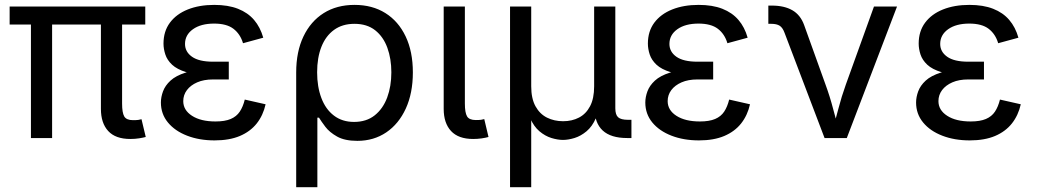

<svg xmlns="http://www.w3.org/2000/svg" viewBox="-20 -573 4307 797"><path d="M521 3.9Q459.5 3.9 429.2 -29.1Q398.9 -62 398.9 -121.1V-518.1H486.8V-143.1Q486.8 -105 495.8 -89.6Q504.9 -74.2 532.2 -74.2Q546.4 -74.2 553.7 -75.2Q561 -76.2 567.4 -78.1L585 -4.4Q574.2 -1.5 557.4 1.2Q540.5 3.9 521 3.9ZM108.4 0V-518.1H196.3V0ZM20 -471.2V-545.9H583V-471.2Z M870.6 9.8Q807.1 9.8 756.6 -9.8Q706.1 -29.3 677 -64.7Q647.9 -100.1 647.9 -147.5Q647.9 -169.9 656.7 -193.8Q665.5 -217.8 687.7 -238.3Q710 -258.8 750.2 -271.5Q790.5 -284.2 853.5 -284.2H929.7V-243.2H864.3Q826.2 -243.2 798.6 -231.2Q771 -219.2 755.9 -199Q740.7 -178.7 740.7 -153.3Q740.7 -115.7 777.1 -92.3Q813.5 -68.8 874.5 -68.8Q913.6 -68.8 937.7 -79.1Q961.9 -89.4 975.3 -109.6Q988.8 -129.9 996.1 -159.7L1082.5 -140.1Q1072.3 -94.2 1045.7 -60.5Q1019 -26.9 975.6 -8.5Q932.1 9.8 870.6 9.8ZM853.5 -261.7Q792 -261.7 753.4 -273.4Q714.8 -285.2 694.3 -304.4Q673.8 -323.7 666.3 -346.9Q658.7 -370.1 658.7 -392.1Q658.7 -442.9 685.3 -478.8Q711.9 -514.6 759.5 -533.7Q807.1 -552.7 869.1 -552.7Q926.8 -552.7 967.8 -536.6Q1008.8 -520.5 1034.7 -490.2Q1060.5 -460 1072.8 -416.5L988.8 -393.6Q977.5 -431.6 949.2 -453.4Q920.9 -475.1 868.7 -475.1Q814 -475.1 781 -451.7Q748 -428.2 748 -390.6Q748 -357.9 777.1 -337.4Q806.2 -316.9 864.3 -316.9H929.7V-261.7Z M1209.5 204.1V-272.5Q1209.5 -358.4 1239.5 -421.4Q1269.5 -484.4 1323.7 -518.6Q1377.9 -552.7 1451.7 -552.7Q1525.4 -552.7 1579.6 -518.8Q1633.8 -484.9 1663.8 -421.9Q1693.8 -358.9 1693.8 -272.5Q1693.8 -186.5 1664.6 -122.6Q1635.3 -58.6 1583.3 -23.4Q1531.2 11.7 1463.4 11.7Q1411.1 11.7 1379.4 -6.1Q1347.7 -23.9 1330.6 -46.6Q1313.5 -69.3 1304.2 -84.5H1297.4V204.1ZM1449.7 -66.9Q1501 -66.9 1535.4 -94.2Q1569.8 -121.6 1587.2 -168.2Q1604.5 -214.8 1604.5 -272.9Q1604.5 -329.1 1587.9 -374.8Q1571.3 -420.4 1537.4 -447.3Q1503.4 -474.1 1451.2 -474.1Q1401.4 -474.1 1366.7 -449Q1332 -423.8 1314.2 -378.7Q1296.4 -333.5 1296.4 -272.9Q1296.4 -212.9 1314 -166.3Q1331.5 -119.6 1366 -93.3Q1400.4 -66.9 1449.7 -66.9Z M1944.3 3.9Q1882.8 3.9 1852.3 -29.1Q1821.8 -62 1821.8 -121.1V-545.9H1909.7V-143.1Q1909.7 -105.5 1918.7 -90.1Q1927.7 -74.7 1955.1 -74.7Q1969.2 -74.7 1976.6 -75.7Q1983.9 -76.7 1990.2 -78.6L2007.8 -4.4Q1996.1 -1 1979 1.5Q1961.9 3.9 1944.3 3.9Z M2097.2 204.1V-545.9H2185.1V-214.8Q2185.1 -164.1 2202.9 -131.8Q2220.7 -99.6 2250.7 -84.7Q2280.8 -69.8 2317.4 -69.8Q2354.5 -69.8 2383.5 -85Q2412.6 -100.1 2429.4 -132.1Q2446.3 -164.1 2446.3 -214.8V-545.9H2534.2V-123.5Q2534.2 -96.7 2545.9 -86.2Q2557.6 -75.7 2586.9 -75.7H2601.1V0H2583.5Q2515.6 0 2481.9 -31.2Q2448.2 -62.5 2448.2 -122.6V-171.9H2468.8Q2468.8 -117.7 2453.6 -82.8Q2438.5 -47.9 2414.8 -28.1Q2391.1 -8.3 2365 -0.2Q2338.9 7.8 2316.9 7.8Q2294.9 7.8 2268.8 -0.2Q2242.7 -8.3 2219.2 -28.1Q2195.8 -47.9 2180.7 -82.8Q2165.5 -117.7 2165.5 -171.9H2185.1V204.1Z M2881.3 9.8Q2817.9 9.8 2767.3 -9.8Q2716.8 -29.3 2687.7 -64.7Q2658.7 -100.1 2658.7 -147.5Q2658.7 -169.9 2667.5 -193.8Q2676.3 -217.8 2698.5 -238.3Q2720.7 -258.8 2761 -271.5Q2801.3 -284.2 2864.3 -284.2H2940.4V-243.2H2875Q2836.9 -243.2 2809.3 -231.2Q2781.7 -219.2 2766.6 -199Q2751.5 -178.7 2751.5 -153.3Q2751.5 -115.7 2787.8 -92.3Q2824.2 -68.8 2885.3 -68.8Q2924.3 -68.8 2948.5 -79.1Q2972.7 -89.4 2986.1 -109.6Q2999.5 -129.9 3006.8 -159.7L3093.3 -140.1Q3083 -94.2 3056.4 -60.5Q3029.8 -26.9 2986.3 -8.5Q2942.9 9.8 2881.3 9.8ZM2864.3 -261.7Q2802.7 -261.7 2764.2 -273.4Q2725.6 -285.2 2705.1 -304.4Q2684.6 -323.7 2677 -346.9Q2669.4 -370.1 2669.4 -392.1Q2669.4 -442.9 2696 -478.8Q2722.7 -514.6 2770.3 -533.7Q2817.9 -552.7 2879.9 -552.7Q2937.5 -552.7 2978.5 -536.6Q3019.5 -520.5 3045.4 -490.2Q3071.3 -460 3083.5 -416.5L2999.5 -393.6Q2988.3 -431.6 2960 -453.4Q2931.6 -475.1 2879.4 -475.1Q2824.7 -475.1 2791.7 -451.7Q2758.8 -428.2 2758.8 -390.6Q2758.8 -357.9 2787.8 -337.4Q2816.9 -316.9 2875 -316.9H2940.4V-261.7Z M3402.8 0 3236.8 -436.5Q3229 -458 3216.6 -466.1Q3204.1 -474.1 3181.6 -474.1H3169.4V-549.8H3184.1Q3235.4 -549.8 3269 -530.5Q3302.7 -511.2 3317.9 -469.2L3406.7 -222.2Q3425.3 -171.4 3438.2 -121.6Q3451.2 -71.8 3465.3 -24.9H3433.1Q3447.3 -71.8 3460.2 -121.8Q3473.1 -171.9 3491.2 -222.2L3607.9 -545.9H3703.6L3495.1 0Z M4005.4 9.8Q3941.9 9.8 3891.4 -9.8Q3840.8 -29.3 3811.8 -64.7Q3782.7 -100.1 3782.7 -147.5Q3782.7 -169.9 3791.5 -193.8Q3800.3 -217.8 3822.5 -238.3Q3844.7 -258.8 3885 -271.5Q3925.3 -284.2 3988.3 -284.2H4064.5V-243.2H3999Q3960.9 -243.2 3933.3 -231.2Q3905.8 -219.2 3890.6 -199Q3875.5 -178.7 3875.5 -153.3Q3875.5 -115.7 3911.9 -92.3Q3948.2 -68.8 4009.3 -68.8Q4048.3 -68.8 4072.5 -79.1Q4096.7 -89.4 4110.1 -109.6Q4123.5 -129.9 4130.9 -159.7L4217.3 -140.1Q4207 -94.2 4180.4 -60.5Q4153.8 -26.9 4110.4 -8.5Q4066.9 9.8 4005.4 9.8ZM3988.3 -261.7Q3926.8 -261.7 3888.2 -273.4Q3849.6 -285.2 3829.1 -304.4Q3808.6 -323.7 3801 -346.9Q3793.5 -370.1 3793.5 -392.1Q3793.5 -442.9 3820.1 -478.8Q3846.7 -514.6 3894.3 -533.7Q3941.9 -552.7 4003.9 -552.7Q4061.5 -552.7 4102.5 -536.6Q4143.6 -520.5 4169.4 -490.2Q4195.3 -460 4207.5 -416.5L4123.5 -393.6Q4112.3 -431.6 4084 -453.4Q4055.7 -475.1 4003.4 -475.1Q3948.7 -475.1 3915.8 -451.7Q3882.8 -428.2 3882.8 -390.6Q3882.8 -357.9 3911.9 -337.4Q3940.9 -316.9 3999 -316.9H4064.5V-261.7Z"/></svg>

Font: Inter Variable
Style: Regular
Weight: 400
Designer: Rasmus Andersson
Foundry: rsms
Version: Version 4.001;git-9221beed3